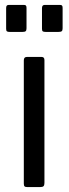

<svg xmlns="http://www.w3.org/2000/svg" viewBox="-20 -762 279 782"><path d="M161 -17Q161 -7 157 -3.5Q153 0 143 0H92Q83 0 80 -3Q77 -6 77 -14V-516Q77 -530 89 -530H150Q161 -530 161 -517ZM88 -647Q88 -638 84.5 -635Q81 -632 72 -632H19Q11 -632 8 -634.5Q5 -637 5 -645V-729Q5 -736 7.5 -739Q10 -742 16 -742H77Q83 -742 85.5 -739.5Q88 -737 88 -730ZM235 -647Q235 -638 231.5 -635Q228 -632 218 -632H166Q157 -632 154 -634.5Q151 -637 151 -645V-729Q151 -742 162 -742H224Q230 -742 232.5 -739.5Q235 -737 235 -730Z"/></svg>

Font: Libre Franklin
Style: Regular
Weight: 400
Designer: Pablo Impallari, Rodrigo Fuenzalida
Foundry: Impallari Type
Version: Version 1.001; ttfautohint (v1.4.1)